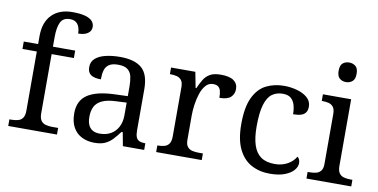

<svg xmlns="http://www.w3.org/2000/svg" viewBox="-74 -980 2363 1199"><g transform="rotate(10 1107.5 -380.0)"><path d="M27 0V-42H40Q63 -42 81.5 -47Q100 -52 111 -67.5Q122 -83 122 -114V-489H31V-536H122V-586Q122 -675 169.5 -722.5Q217 -770 299 -770Q351 -770 381.5 -761Q412 -752 425.5 -736.5Q439 -721 439 -700Q439 -682 428.5 -669.5Q418 -657 399.5 -650.5Q381 -644 357 -644Q357 -664 351 -682.5Q345 -701 331 -712.5Q317 -724 291 -724Q248 -724 232 -691Q216 -658 216 -595V-536H357V-489H216V-114Q216 -83 227 -67.5Q238 -52 257 -47Q276 -42 298 -42H336V0Z M574 10Q530 10 494.5 -7.5Q459 -25 439 -60.5Q419 -96 419 -150Q419 -230 475.5 -268Q532 -306 647 -310L730 -313V-373Q730 -409 724 -436.5Q718 -464 698 -480Q678 -496 637 -496Q599 -496 579 -482Q559 -468 552.5 -443.5Q546 -419 546 -387Q504 -387 482.5 -401.5Q461 -416 461 -450Q461 -485 485.5 -506Q510 -527 551 -536.5Q592 -546 641 -546Q733 -546 778.5 -507Q824 -468 824 -373V-114Q824 -86 830 -70.5Q836 -55 850 -48.5Q864 -42 886 -42H889V0H754L738 -86H730Q709 -58 689 -36.5Q669 -15 642.5 -2.5Q616 10 574 10ZM597 -52Q638 -52 667.5 -69Q697 -86 713.5 -117.5Q730 -149 730 -191V-272L666 -269Q609 -267 576.5 -252Q544 -237 530 -210.5Q516 -184 516 -145Q516 -114 525 -93.5Q534 -73 552 -62.5Q570 -52 597 -52Z M965 0V-42H968Q991 -42 1009.5 -47Q1028 -52 1039 -67.5Q1050 -83 1050 -114V-426Q1050 -456 1038.5 -470.5Q1027 -485 1008.5 -489.5Q990 -494 968 -494H965V-536H1119L1138 -437H1143Q1156 -467 1171 -492Q1186 -517 1211 -531.5Q1236 -546 1280 -546Q1335 -546 1361.5 -527Q1388 -508 1388 -473Q1388 -442 1366.5 -422Q1345 -402 1295 -402Q1295 -430 1290 -447Q1285 -464 1273.5 -472Q1262 -480 1242 -480Q1214 -480 1195 -458Q1176 -436 1165 -402Q1154 -368 1149 -331.5Q1144 -295 1144 -266V-109Q1144 -80 1155.5 -65.5Q1167 -51 1185.5 -46.5Q1204 -42 1226 -42H1254V0Z M1686 10Q1620 10 1568.5 -18Q1517 -46 1487.5 -106.5Q1458 -167 1458 -265Q1458 -372 1487.5 -433.5Q1517 -495 1567.5 -520.5Q1618 -546 1681 -546Q1723 -546 1763 -535Q1803 -524 1829 -501.5Q1855 -479 1855 -444Q1855 -421 1845 -407Q1835 -393 1815.5 -387Q1796 -381 1766 -381Q1766 -413 1758.5 -439Q1751 -465 1733 -480.5Q1715 -496 1681 -496Q1643 -496 1614.5 -476Q1586 -456 1570.5 -406Q1555 -356 1555 -266Q1555 -195 1570.5 -148Q1586 -101 1619 -78Q1652 -55 1706 -55Q1737 -55 1763 -64Q1789 -73 1808.5 -89Q1828 -105 1839 -125Q1847 -119 1851.5 -109.5Q1856 -100 1856 -86Q1856 -63 1837 -41Q1818 -19 1780.5 -4.5Q1743 10 1686 10Z M1918 0V-42H1931Q1953 -42 1971.5 -46.5Q1990 -51 2001.5 -65.5Q2013 -80 2013 -109V-426Q2013 -456 2001.5 -470.5Q1990 -485 1971.5 -489.5Q1953 -494 1931 -494H1928V-536H2107V-114Q2107 -83 2118 -67.5Q2129 -52 2148 -47Q2167 -42 2189 -42H2202V0ZM2056 -636Q2032 -636 2015.5 -650Q1999 -664 1999 -698Q1999 -733 2015.5 -746.5Q2032 -760 2056 -760Q2079 -760 2096 -746.5Q2113 -733 2113 -698Q2113 -664 2096 -650Q2079 -636 2056 -636Z"/></g></svg>

Font: Noto Serif Khmer
Style: Regular
Weight: 400
Designer: Danh Hong and the Monotype Design Team
Foundry: Monotype Imaging Inc.
Version: Version 2.003